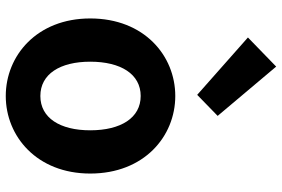

<svg xmlns="http://www.w3.org/2000/svg" viewBox="-176 -788 978 666"><g transform="rotate(90 313.0 -455.0)"><path d="M313 14C453 14 582 -94 582 -279C582 -466 453 -574 313 -574C173 -574 44 -466 44 -279C44 -94 173 14 313 14ZM313 -106C237 -106 194 -174 194 -279C194 -385 237 -454 313 -454C389 -454 432 -385 432 -279C432 -174 389 -106 313 -106ZM309 -650 382 -721 211 -924 110 -826Z"/></g></svg>

Font: Noto Sans CJK KR Bold
Style: Regular
Weight: 700
Designer: Ryoko NISHIZUKA (kana & ideographs); Paul D. Hunt (Latin, Greek & Cyrillic); Wenlong ZHANG (bopomofo); Sandoll Communica
Foundry: Adobe Systems Incorporated
Version: Version 1.004;PS 1.004;hotconv 1.0.82;makeotf.lib2.5.63406